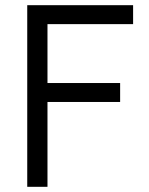

<svg xmlns="http://www.w3.org/2000/svg" viewBox="-20 -720 573 740"><path d="M85 -700H493V-627H163V-400H443V-327H163V0H85Z"/></svg>

Font: Uncut Sans Variable
Style: Regular
Weight: 400
Designer: Kasper Nordkvist
Foundry: UNCUT.wtf
Version: Version 1.303;Glyphs 3.1.2 (3151)